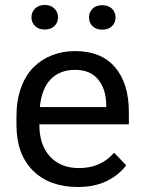

<svg xmlns="http://www.w3.org/2000/svg" viewBox="-20 -744 578 774"><path d="M46.4 -239.7V-275.9Q46.4 -339.4 64.5 -389.6Q82.5 -439.9 114.5 -472.2Q146.5 -504.4 189.5 -521.2Q232.4 -538.1 282.7 -538.1Q387.7 -538.1 443.6 -473.1Q499.5 -408.2 499.5 -291.5V-242.7H138.7V-240.7Q138.7 -159.7 181.6 -113Q224.6 -66.4 298.3 -66.4Q386.7 -66.4 439.9 -128.4L488.8 -77.6Q460 -39.1 411.1 -14.6Q362.3 9.8 293.5 9.8Q179.7 9.8 113 -56.2Q46.4 -122.1 46.4 -239.7ZM140.6 -312.5H408.2V-323.2Q407.2 -385.3 375.5 -423.8Q343.8 -462.4 283.2 -462.4Q221.2 -462.4 184.6 -424.6Q147.9 -386.7 140.6 -312.5ZM106.9 -674.3Q106.9 -695.3 121.6 -709.7Q136.2 -724.1 160.6 -724.1Q184.6 -724.1 199.2 -709.7Q213.9 -695.3 213.9 -674.3Q213.9 -652.8 199.2 -638.9Q184.6 -625 160.6 -625Q136.2 -625 121.6 -638.9Q106.9 -652.8 106.9 -674.3ZM338.9 -673.3Q338.9 -695.3 353.3 -709.2Q367.7 -723.1 392.1 -723.1Q416.5 -723.1 431.2 -709.2Q445.8 -695.3 445.8 -673.3Q445.8 -652.3 431.2 -638.4Q416.5 -624.5 392.1 -624.5Q367.7 -624.5 353.3 -638.4Q338.9 -652.3 338.9 -673.3Z"/></svg>

Font: Bert Sans Medium
Style: Regular
Weight: 500
Designer: Christian Robertson, Adam Twardoch, & Cristiano Sobral
Foundry: Google
Version: Version 12.135;January 10, 2020;FontCreator 12.0.0.2547 64-b